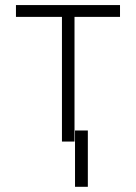

<svg xmlns="http://www.w3.org/2000/svg" viewBox="-20 -550 528 746"><path d="M42 -530.3H446.3V-484.4H269.5V0H220.7V-484.4H42ZM321.3 175.8H271.5V-43H321.3Z"/></svg>

Font: Pretendard JP ExtraLight
Style: Regular
Weight: 200
Designer: Base glyphs from Inter by Rasmus Andersson; Hangeul glyphs from Noto Sans CJK(Source Han Sans) by Jang Soo-young and Kan
Foundry: Kil Hyung-jin
Version: Version 1.309